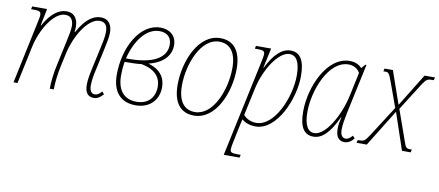

<svg xmlns="http://www.w3.org/2000/svg" viewBox="-70 -813 3015 1320"><g transform="rotate(10 1438.0 -153.0)"><path d="M589 10C615 10 634 -3 655 -27L640 -44C624 -25 609 -15 592 -15C572 -15 555 -31 555 -71C555 -107 562 -144 572 -188L604 -336C612 -372 622 -421 622 -450C622 -499 603 -544 542 -544C488 -544 434 -505 386 -415H381C383 -427 384 -439 384 -450C384 -499 363 -544 302 -544C248 -544 193 -503 147 -418H144L168 -536H64L60 -516H81C115 -516 129 -512 129 -487C129 -475 125 -459 120 -434L28 0H56L112 -264C137 -381 217 -519 299 -519C346 -519 356 -481 356 -449C356 -422 347 -380 338 -339L302 -171C288 -109 282 -52 281 0H309C310 -52 316 -108 330 -171L350 -263C376 -379 456 -519 539 -519C587 -519 594 -481 594 -449C594 -417 584 -371 576 -336L544 -188C534 -142 527 -107 527 -71C527 -13 552 10 589 10Z M881 10C981 10 1040 -56 1040 -143C1040 -211 1003 -264 920 -288C1023 -313 1071 -372 1071 -442C1071 -510 1022 -546 959 -546C816 -546 718 -367 718 -175C718 -61 772 10 881 10ZM956 -521C1011 -521 1041 -491 1041 -440C1041 -364 976 -298 787 -296H761C792 -424 865 -521 956 -521ZM884 -15C792 -15 748 -76 748 -175C748 -199 749 -228 756 -271C805 -271 841 -272 873 -276C970 -258 1010 -206 1010 -142C1010 -67 964 -15 884 -15Z M1288 10C1441 10 1523 -192 1523 -357C1523 -480 1472 -546 1377 -546C1225 -546 1142 -345 1142 -180C1142 -57 1193 10 1288 10ZM1291 -15C1216 -15 1172 -70 1172 -180C1172 -333 1248 -521 1373 -521C1449 -521 1493 -467 1493 -357C1493 -204 1417 -15 1291 -15Z M1538 240H1648L1653 220H1630C1589 220 1579 214 1579 194C1579 184 1583 158 1588 137L1611 27C1615 10 1618 -3 1622 -22C1642 -6 1672 10 1719 10C1866 10 1967 -224 1967 -384C1967 -491 1936 -546 1868 -546C1807 -546 1753 -496 1704 -396H1702L1732 -536H1626L1622 -516H1643C1682 -516 1691 -510 1691 -487C1691 -478 1687 -458 1682 -434ZM1719 -15C1678 -15 1647 -33 1629 -55L1669 -241C1699 -385 1789 -521 1864 -521C1910 -521 1938 -480 1938 -384C1938 -232 1846 -15 1719 -15Z M2122 10C2182 10 2234 -39 2287 -154H2290C2282 -122 2278 -99 2278 -71C2278 -13 2303 10 2339 10C2365 10 2385 -3 2405 -27L2390 -44C2374 -25 2359 -15 2343 -15C2323 -15 2306 -30 2306 -71C2306 -105 2313 -142 2322 -188L2397 -539H2389L2365 -511C2348 -531 2320 -546 2280 -546C2121 -546 2024 -319 2024 -150C2024 -46 2053 10 2122 10ZM2124 -15C2081 -15 2053 -57 2053 -150C2053 -305 2139 -521 2276 -521C2307 -521 2338 -508 2356 -476L2321 -312C2290 -168 2203 -15 2124 -15Z M2423 0H2494L2653 -257L2740 0H2801L2805 -20H2794C2767 -20 2761 -27 2749 -64L2672 -281L2789 -466C2819 -511 2824 -516 2863 -516H2871L2876 -536H2803L2662 -307L2582 -536H2524L2519 -516H2532C2553 -516 2559 -514 2580 -456L2643 -282L2508 -71C2477 -24 2472 -20 2436 -20H2428Z"/></g></svg>

Font: Noto Serif Condensed Thin
Style: Italic
Weight: 100
Width: 3
Italic angle: -12°
Designer: Monotype Design Team
Foundry: Monotype Imaging Inc.
Version: Version 2.013